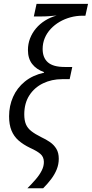

<svg xmlns="http://www.w3.org/2000/svg" viewBox="-20 -780 478 1000"><path d="M122.6 200.7Q146.5 176.8 166.3 153.8Q186 130.9 197.5 107.9Q209 85 208.5 62.5Q208 36.6 190.2 21.5Q172.4 6.3 136.7 -9.8Q101.1 -26.9 76.7 -48.3Q52.2 -69.8 39.8 -100.3Q27.3 -130.9 27.3 -174.3Q27.3 -228.5 48.1 -275.4Q68.8 -322.3 109.4 -355.2Q149.9 -388.2 209 -401.4L209.5 -404.3Q169.4 -418.5 147.5 -446.8Q125.5 -475.1 125.5 -519.5Q125.5 -551.3 136.5 -579.8Q147.5 -608.4 167.5 -632.1Q187.5 -655.8 214.8 -672.9Q242.2 -689.9 274.9 -699.2Q253.9 -697.3 235.4 -695.8Q216.8 -694.3 194.3 -694.3H156.2L170.4 -759.8H438.5L424.8 -698.2H410.6Q377.9 -698.2 347.4 -689.9Q316.9 -681.6 290.5 -666.3Q264.2 -650.9 244.1 -629.4Q224.1 -607.9 213.1 -581.5Q202.1 -555.2 202.1 -524.9Q202.1 -479 229.7 -455.1Q257.3 -431.2 316.4 -431.2H356.4L342.8 -367.7H303.7Q249 -367.7 204.1 -345.9Q159.2 -324.2 132.8 -283.2Q106.4 -242.2 106.4 -184.1Q106.4 -152.8 115.2 -132.3Q124 -111.8 143.6 -96.7Q163.1 -81.5 194.3 -65.9Q219.7 -54.2 240.5 -39.8Q261.2 -25.4 273.7 -4.6Q286.1 16.1 286.1 46.9Q286.1 75.7 275.4 102.3Q264.6 128.9 246.3 153.1Q228 177.2 204.6 200.7Z"/></svg>

Font: Open Sans SemiCondensed
Style: Italic
Weight: 400
Width: 4
Italic angle: -12°
Designer: Monotype Design Team
Foundry: Monotype Imaging Inc.
Version: Version 3.000